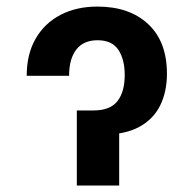

<svg xmlns="http://www.w3.org/2000/svg" viewBox="-20 -573 598 593"><path d="M62.5 -338.9Q62.5 -405.8 90.1 -453.6Q117.7 -501.5 167 -527.1Q216.3 -552.7 280.8 -552.7Q379.9 -552.7 437.7 -498.5Q495.6 -444.3 495.6 -345.2Q495.6 -289.6 474.6 -247.1Q453.6 -204.6 409.7 -180.9Q365.7 -157.2 297.4 -157.2H240.7V-231.9H269Q320.3 -231.9 342.8 -260.7Q365.2 -289.6 365.2 -341.3Q365.2 -389.2 345.7 -418.9Q326.2 -448.7 281.2 -448.7Q237.8 -448.7 215.6 -419.9Q193.4 -391.1 193.4 -338.9ZM217.3 -231.9H348.1V0H217.3Z"/></svg>

Font: Inter 18pt SemiBold
Style: Regular
Weight: 600
Designer: Rasmus Andersson
Foundry: rsms
Version: Version 4.001;git-66647c0bb